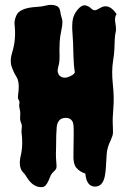

<svg xmlns="http://www.w3.org/2000/svg" viewBox="-20 -757 525 790"><path d="M282.2 -123 283.2 -197.3V-221.7Q283.2 -251 277.3 -258.8Q268.6 -272.5 250 -272Q231.4 -271.5 223.1 -260.7Q214.8 -250 213.4 -234.4Q211.9 -218.8 211.4 -200.2Q210.9 -181.6 210.9 -160.2Q209 -117.2 211.4 -93.8Q213.9 -70.3 211.4 -64Q209 -57.6 201.2 -51.3Q193.4 -44.9 188.5 -34.7Q183.6 -24.4 179.7 -13.7Q168 11.7 155.3 12.7Q117.2 16.6 89.8 -28.3Q84 -39.1 74.2 -48.8Q53.7 -71.3 66.4 -121.1Q71.3 -144.5 71.3 -169.4Q71.3 -194.3 69.3 -205.1Q67.4 -215.8 69.3 -229Q71.3 -242.2 66.4 -252.4Q61.5 -262.7 63 -279.3Q64.5 -295.9 61 -308.1Q57.6 -320.3 59.6 -330.1Q61.5 -339.8 57.1 -345.7Q52.7 -351.6 54.2 -362.8Q55.7 -374 56.6 -386.7Q59.6 -421.9 47.9 -440.4Q36.1 -459 27.8 -483.4Q19.5 -507.8 30.3 -542Q46.9 -593.8 40 -656.2Q38.1 -671.9 46.9 -692.4Q59.6 -724.6 129.9 -728.5Q152.3 -729.5 170.4 -734.4Q188.5 -739.3 206.5 -734.9Q224.6 -730.5 227.5 -711.9Q230.5 -693.4 232.9 -686.5Q235.4 -679.7 236.3 -672.9Q238.3 -660.2 232.4 -632.3Q226.6 -604.5 225.6 -585.4Q224.6 -566.4 224.6 -548.8Q226.6 -505.9 221.2 -487.8Q215.8 -469.7 217.8 -460.4Q219.7 -451.2 225.6 -445.3Q245.1 -427.7 279.3 -449.2Q284.2 -452.1 288.1 -459Q283.2 -486.3 282.2 -526.4Q281.2 -585.9 278.3 -619.6Q275.4 -653.3 279.3 -675.8Q283.2 -698.2 299.8 -717.8Q316.4 -737.3 330.6 -734.9Q344.7 -732.4 354 -723.1Q363.3 -713.9 371.1 -714.8Q378.9 -715.8 392.6 -724.6Q428.7 -746.1 460 -698.2Q450.2 -688.5 454.6 -662.6Q459 -636.7 456.1 -625.5Q453.1 -614.3 452.1 -594.2Q451.2 -574.2 450.7 -555.7Q450.2 -537.1 445.3 -506.8Q438.5 -464.8 444.3 -410.2Q450.2 -355.5 446.3 -311.5Q442.4 -267.6 444.3 -238.3Q446.3 -209 442.9 -199.2Q439.5 -189.5 435.5 -179.7Q420.9 -151.4 418.9 -122.1Q417 -97.7 416 -73.7Q415 -49.8 411.1 -31.2Q402.3 10.7 371.1 10.7Q335.9 10.7 331.1 -43Q308.6 -49.8 294.4 -66.4Q280.3 -83 282.2 -123Z"/></svg>

Font: Creepster Caps
Style: Regular
Weight: 400
Designer: Font Diner, Inc
Foundry: Font Diner, Inc
Version: Version 1.000